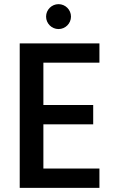

<svg xmlns="http://www.w3.org/2000/svg" viewBox="-20 -905 564 925"><path d="M459 0V-93H189V-306H429V-399H189V-603H459V-696H75V0ZM202 -825C202 -792 229 -765 262 -765C295 -765 322 -792 322 -825C322 -858 295 -885 262 -885C229 -885 202 -858 202 -825Z"/></svg>

Font: Poppins Medium
Style: Regular
Weight: 500
Designer: Ninad Kale (Devanagari), Jonny Pinhorn (Latin)
Foundry: Indian Type Foundry
Version: 4.004